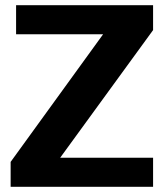

<svg xmlns="http://www.w3.org/2000/svg" viewBox="-20 -720 631 740"><path d="M21 -96 439 -673 517 -588H42V-700H570V-604L150 -27L71 -112H570V0H21Z"/></svg>

Font: Pathway Extreme 8pt Thin 12pt
Style: Bold
Weight: 700
Version: Version 1.001;gftools[0.9.26]